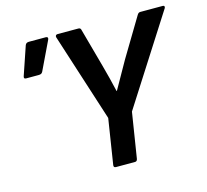

<svg xmlns="http://www.w3.org/2000/svg" viewBox="-96 -766 945 876"><g transform="rotate(-15 376.0 -327.5)"><path d="M347.4 0Q335.9 0 337.6 -11.8L371.2 -225.7L237.2 -642.6Q235.9 -648.3 238.7 -651.6Q241.6 -655 246.6 -655H345.6Q356 -655 357.7 -643.9L407.1 -464.3Q415.8 -432.3 424.2 -399.7Q432.6 -367.1 439.9 -334.4H441.3Q459.9 -367.1 477.9 -399.2Q495.8 -431.3 514.5 -464L622.8 -644.5Q628.6 -655 637.3 -655H743.9Q749.6 -655 751.1 -651.3Q752.6 -647.6 749.9 -642.6L483.3 -225.7L449.3 -11.8Q447.3 0 437.5 0ZM56.1 -496.9Q43.6 -496.9 48.3 -510L93.9 -643.9Q98.2 -655 111.4 -655H192.2Q198.3 -655 200.1 -650.6Q202 -646.2 198.6 -640.5L135 -507.7Q131.7 -501 126.8 -498.9Q121.8 -496.9 115.4 -496.9Z"/></g></svg>

Font: Sofia Sans Semi Condensed
Style: Italic
Weight: 400
Italic angle: -9°
Designer: Botio Nikoltchev, Ani Petrova
Foundry: lettersoup
Version: Version 4.101